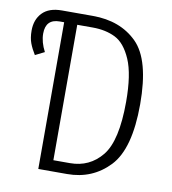

<svg xmlns="http://www.w3.org/2000/svg" viewBox="-78 -753 735 821"><g transform="rotate(10 289.0 -342.5)"><path d="M524 -348Q524 -154 451 -77Q378 0 268 0H143V-637H124Q63 -637 63 -574Q63 -537 84 -497L44 -477Q29 -501 20.5 -523.5Q12 -546 12 -578Q12 -626 40.5 -655.5Q69 -685 125 -685H259Q379 -685 451.5 -613Q524 -541 524 -348ZM463 -348Q463 -467 435.5 -530.5Q408 -594 366 -615Q324 -636 267 -636H200V-48H272Q357 -48 410 -113Q463 -178 463 -348Z"/></g></svg>

Font: Fira Sans Extra Condensed Light
Style: Regular
Weight: 300
Width: 1
Designer: Carrois Corporate & Edenspiekermann AG
Foundry: Carrois Corporate GbR & Edenspiekermann AG
Version: Version 4.203